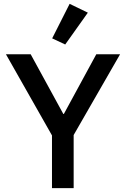

<svg xmlns="http://www.w3.org/2000/svg" viewBox="-20 -981 657 1001"><path d="M251 0V-275L11 -698H140L310 -387H313L482 -698H606L364 -277V0ZM320 -749 252 -781 343 -961 438 -915Z"/></svg>

Font: IBM Plex Arabic Medium
Style: Regular
Weight: 500
Designer: Mike Abbink, Paul van der Laan, Pieter van Rosmalen, Wael Morcos, Khajak Apelian
Foundry: Bold Monday
Version: Version 1.0